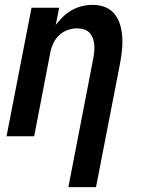

<svg xmlns="http://www.w3.org/2000/svg" viewBox="-20 -562 590 792"><path d="M262 210 364 -317Q367 -332 368.5 -346.5Q370 -361 369 -375.5Q368 -390 363.5 -403Q359 -416 350 -426Q341 -436 327 -440.5Q313 -445 298 -445Q279 -445 260 -438.5Q241 -432 225.5 -418Q210 -404 201 -385.5Q192 -367 188 -348L121 0H7L110 -530H224L210 -459Q224 -478 241 -494Q258 -510 278 -521Q298 -532 319.5 -537Q341 -542 363 -542Q390 -542 414 -532.5Q438 -523 453.5 -503Q469 -483 476 -458Q483 -433 484.5 -406.5Q486 -380 483 -353Q480 -326 475 -299L376 210Z"/></svg>

Font: Lode Term
Style: Bold Italic
Weight: 700
Italic angle: -11°
Monospace: yes
Designer: Belleve Invis
Foundry: Belleve Invis
Version: Version 29.2.0